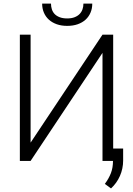

<svg xmlns="http://www.w3.org/2000/svg" viewBox="-20 -906 750 1081"><path d="M557.1 -710.9H617.2V0H557.1V-608.4L152.3 0H91.8V-710.9H152.3V-103ZM499.5 -885.7Q499.5 -857.9 489.7 -835Q480 -812 461.9 -795.4Q443.8 -778.8 417.5 -769.5Q391.1 -760.3 358.4 -760.3Q325.7 -760.3 299.6 -769.5Q273.4 -778.8 255.1 -795.4Q236.8 -812 227.1 -835Q217.3 -857.9 217.3 -885.7H267.1Q267.1 -868.7 272 -853.5Q276.9 -838.4 287.6 -827.1Q298.3 -815.9 315.9 -809.1Q333.5 -802.2 358.4 -802.2Q382.8 -802.2 400.1 -809.1Q417.5 -815.9 428.5 -827.4Q439.5 -838.9 444.6 -854Q449.7 -869.1 449.7 -885.7ZM673.3 -1.5Q673.3 20.5 668.7 42.5Q664.1 64.5 655.3 84.5Q646.5 104.5 633.8 122.3Q621.1 140.1 605 154.8L570.3 129.4Q592.8 99.1 604.5 68.6Q616.2 38.1 616.2 -0.5V-69.8H673.3Z"/></svg>

Font: Melbourne
Style: Light
Weight: 300
Designer: Google
Version: Version 2.000980; 2014